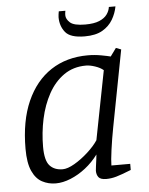

<svg xmlns="http://www.w3.org/2000/svg" viewBox="-51 -733 606 783"><g transform="rotate(-5 252.0 -342.0)"><path d="M146 7Q116 7 90.5 -6.5Q65 -20 50 -53Q35 -86 35 -144Q35 -258 70.5 -338Q106 -418 170 -460Q234 -502 321 -502Q349 -502 376 -497Q403 -492 414 -489L438 -522L459 -514L399 -201Q390 -154 384 -110Q378 -66 378 -46H455V-21Q415 -5 394 1Q373 7 353 7Q329 7 321 -3.5Q313 -14 313 -30Q313 -33 315 -48Q317 -63 319 -78Q321 -93 321 -96Q298 -65 268.5 -42Q239 -19 207 -6Q175 7 146 7ZM179 -48Q199 -48 227.5 -64.5Q256 -81 283.5 -106Q311 -131 326 -154L381 -436Q368 -447 347 -454Q326 -461 310 -461Q258 -461 219.5 -434Q181 -407 156 -361.5Q131 -316 119 -260Q107 -204 107 -146Q107 -90 126 -69Q145 -48 179 -48ZM316 -580Q257 -580 236.5 -605.5Q216 -631 216 -667Q216 -672 217 -678.5Q218 -685 219 -691H246Q244 -681 244 -673Q244 -657 260 -642.5Q276 -628 322 -628Q358 -628 379.5 -637Q401 -646 411.5 -660.5Q422 -675 424 -691H451Q446 -663 431 -637.5Q416 -612 388.5 -596Q361 -580 316 -580Z"/></g></svg>

Font: Manuale Light
Style: Italic
Weight: 300
Italic angle: -11°
Version: Version 1.002